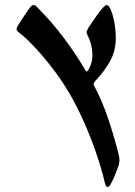

<svg xmlns="http://www.w3.org/2000/svg" viewBox="-20 -548 539 769"><path d="M411.6 201.2Q404.3 201.2 400.9 188Q385.7 122.1 359.4 48.1Q333 -25.9 298.8 -97.2Q264.6 -168.5 225.6 -225.6Q203.1 -259.3 173.1 -296.6Q143.1 -334 112.5 -366Q82 -397.9 58.6 -415.5Q52.7 -420.4 49.6 -423.6Q46.4 -426.8 46.4 -431.6Q46.4 -437 54.2 -449.7Q64.9 -466.8 77.1 -484.9Q89.4 -502.9 98.6 -516.1Q108.4 -527.8 112.3 -527.8Q116.2 -527.8 119.1 -527.1Q122.1 -526.4 127 -521Q189.5 -458.5 238.3 -392.6Q287.1 -326.7 320.8 -268.6Q324.7 -261.7 327.6 -261.7Q332 -261.7 341.1 -282.7Q350.1 -303.7 350.1 -326.7Q350.1 -343.8 346.2 -363.3Q342.3 -382.8 335 -397.5Q326.7 -414.1 326.7 -418.5Q326.7 -423.8 329.8 -428.2Q333 -432.6 333.5 -436Q334 -436.5 343.8 -451.4Q353.5 -466.3 367.4 -485.6Q381.3 -504.9 393.1 -518.1Q402.3 -527.8 407.7 -527.8Q415 -527.8 421.9 -512.7Q430.7 -495.1 437.3 -461.9Q443.8 -428.7 443.8 -395.5Q443.8 -343.8 420.2 -302Q396.5 -260.3 363.3 -225.6Q355 -217.3 355 -211.9Q355 -207 357.4 -203.6Q389.2 -144.5 413.8 -70.8Q438.5 2.9 453.6 64Q456.5 76.7 457.5 82.3Q458.5 87.9 458.5 97.2Q458.5 99.6 456.8 106.7Q455.1 113.8 455.1 115.2Q454.1 117.2 449.7 129.4Q445.3 141.6 439.2 156.7Q433.1 171.9 426.3 183.6Q417.5 201.2 411.6 201.2ZM455.1 115.2Q455.1 115.2 455.1 115.2Q455.1 115.2 455.1 115.2Q455.1 114.7 455.1 115.2Z"/></svg>

Font: David Libre Medium
Style: Regular
Weight: 500
Designer: Ismar David, J. Victor Gaultney, Annie Olsen and Meir Sadan
Foundry: Monotype Imaging Inc. & SIL International
Version: Version 1.100; ttfautohint (v1.8.4.7-5d5b)